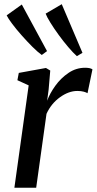

<svg xmlns="http://www.w3.org/2000/svg" viewBox="-20 -874 450 894"><path d="M199.5 -405Q212 -439 237.5 -474.5Q263 -510 298.5 -534.2Q334 -558.5 376.5 -558.5Q400.5 -558.5 410.5 -551L387.5 -440Q382.5 -443.5 370.2 -447Q358 -450.5 340 -450.5Q300 -450.5 259.2 -421.2Q218.5 -392 196.5 -344L148.5 0H47L113.5 -476.5L61 -500.5L67.5 -534.5L194 -557.5L214 -545.5L206.5 -457.5ZM364 -628 338 -612.5Q320.5 -628 297.8 -654.8Q275 -681.5 253 -711.8Q231 -742 214.5 -768.8Q198 -795.5 192.5 -810.5L267.5 -854.5ZM199 -636 174.5 -618Q155.5 -631.5 130.5 -656.5Q105.5 -681.5 80.5 -709.8Q55.5 -738 36.8 -763Q18 -788 11 -802.5L81.5 -853Z"/></svg>

Font: Merriweather Text Regular
Style: Italic
Weight: 400
Italic angle: -7.8°
Designer: Eben Sorkin
Foundry: Eben Sorkin
Version: Version 2.100; ttfautohint (v1.7.19-72a1) -l 8 -r 50 -G 200 